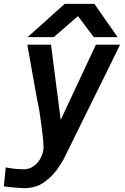

<svg xmlns="http://www.w3.org/2000/svg" viewBox="-32 -783 652 1001"><path d="M92.5 99.5Q120 99.5 142 84.2Q164 69 177.5 45.2Q191 21.5 194.5 -3.5Q195 -6.5 195 -15Q195 -59 173 -206.5Q163 -251 134.5 -414.5Q126.5 -464 110.5 -550H234L284.5 -158L468 -550H594Q555 -469 407 -170.5Q306 35 301 45Q264 111.5 225.8 145Q187.5 178.5 159 187.5Q130.5 196.5 102.5 198Q86.5 198.5 47.2 195.2Q8 192 -12 188.5L-2 89.5Q18.5 94.5 46.8 97Q75 99.5 92.5 99.5ZM305.5 -763H460L581 -589.5H457L374.5 -699L248.5 -589.5H112Z"/></svg>

Font: JuliaMono SemiBoldItalic
Style: Regular
Weight: 600
Italic angle: -9°
Monospace: yes
Designer: cormullion
Foundry: corm
Version: Version 0.049; ttfautohint (v1.8.4)